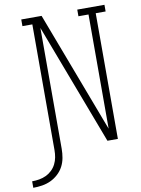

<svg xmlns="http://www.w3.org/2000/svg" viewBox="-174 -801 773 1050"><g transform="rotate(-10 212.0 -276.0)"><path d="M-76 183V147Q-56 147 -36 143.5Q-16 140 2 131.5Q20 123 34.5 109Q49 95 58 77Q67 59 70.5 39.5Q74 20 74 0Q74 -175 74 -349.5Q74 -524 74 -698H19V-735H132L368 -111L386 -64V-698H330V-735H481V-698H426V0H368L114 -671V0Q114 25 109.5 50Q105 75 93.5 97Q82 119 63 136.5Q44 154 21.5 164.5Q-1 175 -26 179Q-51 183 -76 183Z"/></g></svg>

Font: Iosevka Slab Extralight
Style: Regular
Weight: 200
Monospace: yes
Designer: Belleve Invis
Foundry: Belleve Invis
Version: Version 11.1.1; ttfautohint (v1.8.3)